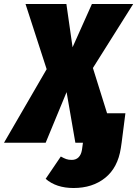

<svg xmlns="http://www.w3.org/2000/svg" viewBox="-69 -716 688 963"><path d="M468 -148H560L541 0L537 27Q522 125 458.5 176Q395 227 300 227Q213 227 160 181L236 69Q252 78 263.5 82Q275 86 291 86Q312 86 325 73Q338 60 342 36L347 0H309L265 -254L160 0H-49L165 -369L59 -696H264L295 -479L392 -696H599L397 -375Z"/></svg>

Font: Fira Sans Condensed Black
Style: Italic
Weight: 900
Width: 3
Italic angle: -8°
Designer: Carrois Corporate & Edenspiekermann AG
Foundry: Carrois Corporate GbR & Edenspiekermann AG
Version: Version 4.203